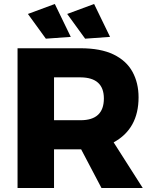

<svg xmlns="http://www.w3.org/2000/svg" viewBox="-20 -943 764 963"><path d="M696 0H489L387 -194H251V0H68V-701H383Q485 -701 549.5 -669.8Q614 -638.5 644.5 -582.8Q675 -527 675 -455Q675 -297 550 -229ZM210 -749 120 -873 255 -923 335 -758ZM384 -340Q501 -340 501 -449Q501 -554 384 -555H251V-340ZM407 -749 317 -873 452 -923 532 -758Z"/></svg>

Font: Argentum Novus
Style: Bold
Weight: 700
Designer: Julieta Ulanovsky (font) & Cristiano Sobral (main changes)
Foundry: Julieta Ulanovsky (font) & Cristiano Sobral (main changes)
Version: Version 3.00;November 27, 2020;FontCreator 13.0.0.2655 64-bi